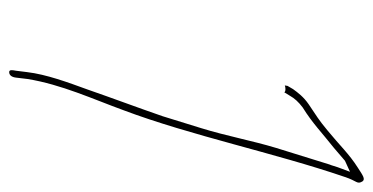

<svg xmlns="http://www.w3.org/2000/svg" viewBox="-217 -544 812 418"><g transform="rotate(90 189.0 -335.0)"><path d="M166 -549C168 -550 174 -551 178 -550C179 -550 180 -549 181 -548L189 -561C194 -570 202 -579 214 -588C248 -609 269 -630 302 -656L330 -680L354 -691L344 -664C342 -659 341 -653 338 -646C327 -610 315 -572 302 -530C286 -477 276 -422 259 -367L233 -283C214 -228 193 -172 175 -120C159 -76 142 -30 137 12L134 36C132 46 132 51 137 51C144 51 148 45 149 36L152 11C164 -63 196 -132 220 -198C275 -344 313 -527 365 -679C374 -707 382 -706 375 -718C370 -725 362 -719 345 -708C315 -689 297 -669 264 -642C240 -622 232 -618 207 -601C191 -590 182 -578 174 -567L167 -555ZM264 -642Z"/></g></svg>

Font: Stray Cat
Style: ExLtObl
Weight: 200
Version: Version 1.0